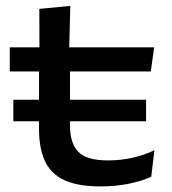

<svg xmlns="http://www.w3.org/2000/svg" viewBox="-20 -636 598 669"><path d="M330 13.5Q250.5 13.5 203.8 -8.5Q157 -30.5 136.5 -75Q116 -119.5 116 -186V-419H224V-197.5Q224 -136 253.5 -106.5Q283 -77 356 -77Q400 -77 441.5 -86.2Q483 -95.5 518 -112.5L507 -20Q472.5 -4.5 427.2 4.5Q382 13.5 330 13.5ZM26.5 -213.5V-288.5H489V-213.5ZM14 -387V-471H517L505.5 -387ZM117.5 -461 117 -605 225 -615.5 221 -461Z"/></svg>

Font: Anek Latin Expanded Medium
Style: Regular
Weight: 500
Width: 7
Designer: Yesha Goshar
Foundry: Ek Type
Version: Version 1.003